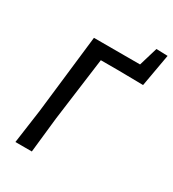

<svg xmlns="http://www.w3.org/2000/svg" viewBox="-181 -850 860 952"><g transform="rotate(30 248.5 -374.5)"><path d="M57 0 84 -193 136 -642H400L432 -749L497 -747L464 -561L325 -563H221L173 -201L151 0Z"/></g></svg>

Font: Alegreya Sans Medium
Style: Italic
Weight: 500
Italic angle: -7°
Designer: Juan Pablo del Peral
Foundry: Huerta Tipografica
Version: Version 2.007